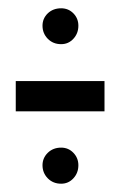

<svg xmlns="http://www.w3.org/2000/svg" viewBox="-20 -471 292 463"><path d="M18 -202.5H232V-275.5H18ZM127.5 -28Q145 -28 157 -41Q169 -54 169 -72.5Q169 -90 157 -102.5Q145 -115 127.5 -115Q108 -115 95.2 -102.5Q82.5 -90 82.5 -72.5Q82.5 -54 95.2 -41Q108 -28 127.5 -28ZM127.5 -364.5Q145 -364.5 157 -377.5Q169 -390.5 169 -409Q169 -426.5 157 -438.8Q145 -451 127.5 -451Q108 -451 95.2 -438.8Q82.5 -426.5 82.5 -409Q82.5 -390.5 95.2 -377.5Q108 -364.5 127.5 -364.5Z"/></svg>

Font: Anybody UltraCondensed Thin Medium
Style: Regular
Weight: 500
Version: Version 1.111